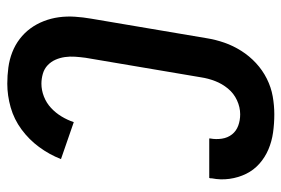

<svg xmlns="http://www.w3.org/2000/svg" viewBox="-146 -638 791 540"><g transform="rotate(90 250.0 -367.5)"><path d="M215 8Q192 8 169.5 5Q147 2 126.5 -6Q106 -14 89 -27Q72 -40 59.5 -57Q47 -74 39 -94.5Q31 -115 28 -137Q25 -159 26.5 -182Q28 -205 32 -228L87 -553Q91 -578 99.5 -602.5Q108 -627 122.5 -650Q137 -673 157 -691.5Q177 -710 201 -722Q225 -734 250.5 -738.5Q276 -743 301 -743Q327 -743 352 -739.5Q377 -736 399.5 -726.5Q422 -717 440 -701Q458 -685 468.5 -663.5Q479 -642 482.5 -617Q486 -592 481 -567Q481 -565 481 -563.5Q481 -562 480 -560H369Q369 -561 369 -561.5Q369 -562 369 -563Q372 -579 369.5 -595.5Q367 -612 357.5 -624Q348 -636 333 -641.5Q318 -647 301 -647Q281 -647 261.5 -638Q242 -629 228.5 -612.5Q215 -596 207.5 -576.5Q200 -557 197 -537L142 -212Q140 -197 139 -182.5Q138 -168 140 -154Q142 -140 147.5 -127.5Q153 -115 163 -105.5Q173 -96 187 -92Q201 -88 215 -88Q233 -88 251 -95Q269 -102 283 -115Q297 -128 307 -144.5Q317 -161 323 -179L427 -143Q414 -110 393 -81.5Q372 -53 343.5 -32Q315 -11 281.5 -1.5Q248 8 215 8Z"/></g></svg>

Font: iosevka_custom_sans_ss08
Style: Bold Italic
Weight: 700
Italic angle: -10°
Designer: Belleve Invis
Foundry: Belleve Invis
Version: Version 10.3.0; ttfautohint (v1.8.3)